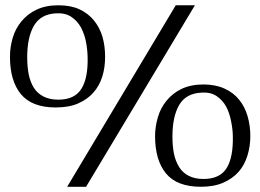

<svg xmlns="http://www.w3.org/2000/svg" viewBox="-20 -714 995 734"><path d="M725.1 -693.8 309.1 0H236.8L651.9 -693.8ZM203.1 -693.8Q250 -693.8 283.2 -678.7Q316.9 -663.1 338.9 -636.2Q361.3 -608.4 371.6 -573.7Q381.8 -538.6 381.8 -497.1Q381.8 -455.6 371.1 -421.4Q359.9 -385.7 336.9 -359.9Q314 -334 278.3 -318.4Q243.7 -303.2 192.9 -303.2Q101.6 -303.2 59.6 -354.5Q18.1 -405.3 18.1 -497.1Q18.1 -533.2 28.3 -568.4Q38.6 -604 61.5 -631.8Q84.5 -660.2 119.1 -676.8Q154.8 -693.8 203.1 -693.8ZM203.1 -333Q265.6 -333 291.5 -375Q317.4 -417 314.9 -498Q314 -526.9 308.6 -554.7Q302.7 -584 289.6 -608.9Q276.4 -633.3 252.9 -649.4Q229.5 -665 194.8 -663.1Q135.3 -660.2 109.4 -615.2Q84 -570.8 84 -495.1Q84 -459 89.8 -429.7Q95.7 -400.4 109.4 -378.4Q122.6 -357.4 146 -345.2Q169.4 -333 203.1 -333ZM757.8 -391.1Q803.7 -391.1 837.9 -375.5Q872.6 -359.9 894 -333Q916 -306.2 926.3 -270.5Q937 -233.9 937 -193.8Q937 -154.8 925.8 -118.7Q914.6 -82.5 892.1 -57.1Q869.1 -31.2 833.5 -15.6Q797.9 0 748 0Q656.2 0 614.3 -51.3Q572.8 -102.1 572.8 -193.8Q572.8 -229 583.5 -265.6Q593.8 -301.3 616.7 -329.1Q640.1 -357.9 673.8 -374Q709.5 -391.1 757.8 -391.1ZM757.8 -29.8Q820.8 -29.8 846.7 -71.8Q872.1 -113.3 870.1 -194.8Q869.6 -220.7 863.3 -251.5Q856.9 -283.2 844.7 -306.2Q831.5 -330.6 808.1 -346.7Q785.2 -362.3 750 -359.9Q690.4 -356.9 664.6 -312Q639.2 -267.6 639.2 -191.9Q639.2 -155.8 645 -126.5Q650.9 -98.1 664.6 -75.7Q678.2 -53.7 701.2 -42Q724.6 -29.8 757.8 -29.8Z"/></svg>

Font: SimahzazaarabicW05-Light
Style: Regular
Weight: 300
Designer: Ahmed zaza
Foundry: Ahmed zaza
Version: Version 1.001